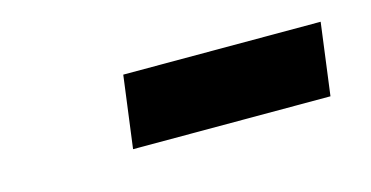

<svg xmlns="http://www.w3.org/2000/svg" viewBox="-30 -841 510 264"><g transform="rotate(-15 225.0 -709.0)"><path d="M150 -759.5H431L417.5 -657H136.5Z"/></g></svg>

Font: Merriweather Black
Style: Italic
Weight: 900
Italic angle: -7.8°
Designer: Eben Sorkin
Foundry: Eben Sorkin
Version: Version 2.200;gftools[0.9.31]